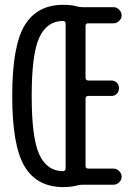

<svg xmlns="http://www.w3.org/2000/svg" viewBox="-20 -760 540 790"><path d="M238.3 -673.8Q172.9 -672.9 141.6 -605.5Q110.4 -538.1 110.4 -365.2Q110.4 -192.4 141.6 -124.5Q172.9 -56.6 238.3 -55.7Q250 -55.7 250 -68.4V-662.1Q250 -673.8 238.3 -673.8ZM240.2 9.8Q132.8 9.8 81.5 -74.7Q30.3 -159.2 30.3 -365.2Q30.3 -571.3 81.5 -655.8Q132.8 -740.2 240.2 -740.2Q273.4 -740.2 297.9 -733.4Q307.6 -730.5 320.3 -730.5H447.3Q460 -730.5 470.2 -720.2Q480.5 -710 480.5 -696.8Q480.5 -683.6 470.2 -673.8Q460 -664.1 447.3 -664.1H342.8Q332 -664.1 332 -653.3V-440.4Q332 -429.7 342.8 -428.7H438.5Q452.1 -428.7 460.9 -419.4Q469.7 -410.2 469.7 -397Q469.7 -383.8 460.9 -374.5Q452.1 -365.2 438.5 -365.2H342.8Q332 -365.2 332 -353.5V-77.1Q332 -66.4 342.8 -66.4H447.3Q460 -66.4 470.2 -56.2Q480.5 -45.9 480.5 -32.7Q480.5 -19.5 470.2 -9.8Q460 0 447.3 0H320.3Q308.6 0 297.9 2.9Q273.4 9.8 240.2 9.8Z"/></svg>

Font: Rounded-X Mgen+ 1mn regular
Style: Regular
Weight: 400
Designer: [Source Han Sans]
Ryoko NISHIZUKA  (kana & ideographs); Paul D. Hunt (Latin, Greek & Cyrillic); Wenlong ZHANG  (bopomofo
Version: Version 1.059.20150602